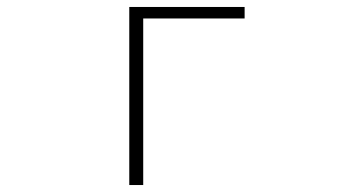

<svg xmlns="http://www.w3.org/2000/svg" viewBox="-20 -510 1040 551"><path d="M351 -490V21H391V-457H682V-490Z"/></svg>

Font: LINE Seed JP_OTF Thin
Style: Regular
Weight: 250
Designer: LY Corporation & Fontrix & Fontworks
Version: Version 1.007